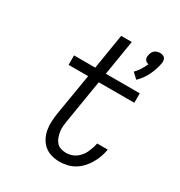

<svg xmlns="http://www.w3.org/2000/svg" viewBox="-179 -886 958 1020"><g transform="rotate(30 300.0 -376.0)"><path d="M469 -573 436 -604Q451 -619 463 -638Q475 -657 484 -677Q477 -678 471 -681.5Q465 -685 461.5 -691Q458 -697 457.5 -704Q457 -711 459 -718Q460 -726 464 -734.5Q468 -743 475 -749Q482 -755 491 -757.5Q500 -760 508 -760Q516 -760 524 -757.5Q532 -755 537 -749Q542 -743 543 -734.5Q544 -726 543 -718Q536 -679 518 -641Q500 -603 469 -573ZM333 8Q307 8 282.5 1Q258 -6 239.5 -21.5Q221 -37 209.5 -59Q198 -81 193.5 -106Q189 -131 190.5 -157Q192 -183 196 -210L238 -462H118V-520H248L283 -735H348L313 -520H521V-462H303L260 -200Q257 -183 255.5 -166Q254 -149 256.5 -132.5Q259 -116 264.5 -100.5Q270 -85 280 -73Q290 -61 305.5 -55.5Q321 -50 339 -50Q353 -50 368.5 -54Q384 -58 397 -67Q410 -76 421 -89Q432 -102 438.5 -116Q445 -130 450 -144.5Q455 -159 458 -174V-176H523V-174Q519 -151 511 -128.5Q503 -106 490.5 -85Q478 -64 461.5 -46Q445 -28 424 -15.5Q403 -3 379.5 2.5Q356 8 333 8Z"/></g></svg>

Font: Iosevka Light Extended Oblique
Style: Regular
Weight: 300
Width: 7
Italic angle: -9°
Monospace: yes
Designer: Belleve Invis
Foundry: Belleve Invis
Version: Version 32.5.0; ttfautohint (v1.8.4)